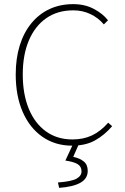

<svg xmlns="http://www.w3.org/2000/svg" viewBox="-20 -692 602 928"><path d="M328 12Q247 12 185.5 -30.5Q124 -73 90 -150.5Q56 -228 56 -332Q56 -410 75.5 -472.5Q95 -535 132 -580Q169 -625 220 -648.5Q271 -672 334 -672Q390 -672 433.5 -649Q477 -626 502 -594L482 -574Q455 -606 417 -624Q379 -642 334 -642Q258 -642 203.5 -604Q149 -566 119.5 -496.5Q90 -427 90 -332Q90 -237 119 -166.5Q148 -96 202 -57Q256 -18 330 -18Q383 -18 424.5 -37.5Q466 -57 503 -99L522 -82Q485 -39 439.5 -13.5Q394 12 328 12ZM266 216 260 190Q326 185 350 171.5Q374 158 374 136Q374 113 355.5 101.5Q337 90 296 84L336 -2H364L334 66Q366 73 385 88.5Q404 104 404 134Q404 171 369 191Q334 211 266 216Z"/></svg>

Font: Source Sans 3
Style: Regular
Weight: 200
Designer: Paul D. Hunt
Foundry: Adobe
Version: Version 3.046;hotconv 1.0.118;makeotfexe 2.5.65603